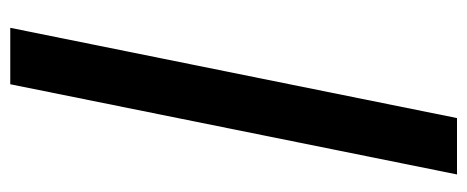

<svg xmlns="http://www.w3.org/2000/svg" viewBox="-288 -462 910 374"><g transform="rotate(-90 167.0 -275.0)"><path d="M14.2 160.2 189.9 -710H299.8L124 160.2Z"/></g></svg>

Font: Source Sans Pro Black
Style: Regular
Weight: 900
Designer: Paul D. Hunt
Foundry: Adobe Systems Incorporated
Version: Version 2.020;PS 2.0;hotconv 1.0.86;makeotf.lib2.5.63406